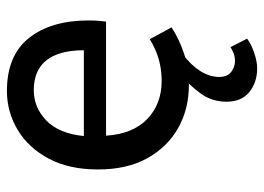

<svg xmlns="http://www.w3.org/2000/svg" viewBox="-122 -418 745 541"><g transform="rotate(-90 250.5 -147.5)"><path d="M280.8 12.2Q214.4 12.2 160.6 -17.8Q106.9 -47.9 75.2 -105Q43.5 -162.1 43.5 -243.7Q43.5 -325.7 74.2 -383.1Q105 -440.4 155.5 -470.5Q206.1 -500.5 264.6 -500.5Q364.7 -500.5 414.1 -438.2Q463.4 -376 463.4 -270Q463.4 -255.9 462.4 -242.9Q461.4 -230 460 -221.2H138.7Q143.6 -145.5 185.8 -105Q228 -64.5 293 -64.5Q326.2 -64.5 355 -73Q383.8 -81.5 410.6 -98.1L443.8 -36.6Q411.1 -15.1 370.1 -1.5Q329.1 12.2 280.8 12.2ZM137.7 -283.7H379.4Q379.4 -353 351.3 -388.9Q323.2 -424.8 267.1 -424.8Q217.8 -424.8 181.2 -389.2Q144.5 -353.5 137.7 -283.7ZM328.1 204.6Q289.1 204.6 261.7 182.6Q234.4 160.6 234.4 118.2Q234.4 76.7 258.3 44.4Q282.2 12.2 305.2 -5.4H368.7Q337.9 17.6 321 43.9Q304.2 70.3 304.2 97.7Q304.2 120.6 318.1 131.3Q332 142.1 349.1 142.1Q360.8 142.1 370.4 138.4Q379.9 134.8 388.2 129.4L412.1 176.3Q396.5 188 372.1 196.3Q347.7 204.6 328.1 204.6Z"/></g></svg>

Font: Varta Light SemiBold
Style: Regular
Weight: 600
Version: Version 1.004